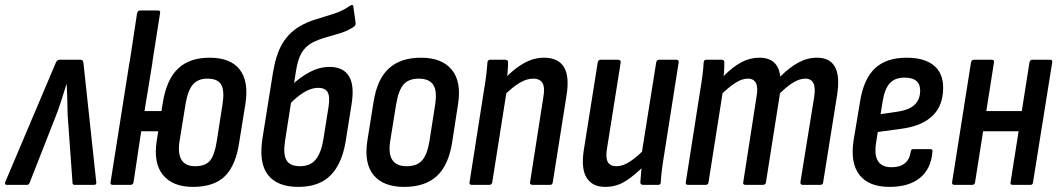

<svg xmlns="http://www.w3.org/2000/svg" viewBox="-44 -724 4146 752"><path d="M-18 0Q-27 0 -23 -12L174 -477Q179 -490 189 -490H272Q282 -490 283 -476L333 -11Q335 0 324 0H248Q240 0 240 -8L221 -273Q220 -302 219.5 -333Q219 -364 217 -394H216Q207 -363 197 -332.5Q187 -302 176 -273L72 -8Q69 0 62 0Z M452 -403 493 -673Q496 -683 505 -683H575Q585 -683 583 -673L541 -406ZM711 8Q633 8 594.5 -38.5Q556 -85 570 -174L594 -324Q609 -414 654 -456Q699 -498 777 -498Q859 -498 895 -451.5Q931 -405 917 -316L893 -167Q880 -77 837.5 -34.5Q795 8 711 8ZM397 0Q387 0 389 -10L463 -479Q465 -490 473 -490H545Q555 -490 553 -479L522 -289H626L613 -210H509L479 -10Q477 0 467 0ZM720 -73Q761 -73 779 -95.5Q797 -118 805 -171L827 -312Q836 -367 823 -391.5Q810 -416 768 -416Q732 -416 712 -393.5Q692 -371 683 -318L660 -176Q651 -124 666.5 -98.5Q682 -73 720 -73Z M1125 8Q1042 8 1005.5 -39Q969 -86 984 -182L1025 -439Q1037 -511 1061.5 -552.5Q1086 -594 1128 -620Q1159 -638 1194 -648.5Q1229 -659 1264.5 -670.5Q1300 -682 1329 -703Q1334 -705 1337 -704Q1340 -703 1340 -697L1349 -634Q1349 -625 1343 -620Q1320 -604 1291.5 -595Q1263 -586 1234 -578Q1205 -570 1179 -557Q1152 -542 1137 -516.5Q1122 -491 1115 -444L1073 -176Q1064 -122 1077.5 -97.5Q1091 -73 1131 -73Q1170 -73 1191.5 -98Q1213 -123 1222 -175L1243 -307Q1249 -347 1239 -363.5Q1229 -380 1202 -380Q1175 -380 1145 -361.5Q1115 -343 1086 -311L1095 -387Q1131 -422 1169.5 -442Q1208 -462 1247 -462Q1300 -462 1322.5 -426Q1345 -390 1333 -316L1310 -171Q1295 -81 1250 -36.5Q1205 8 1125 8Z M1539 8Q1457 8 1419 -38.5Q1381 -85 1395 -174L1419 -324Q1433 -414 1479 -456Q1525 -498 1605 -498Q1686 -498 1725 -451.5Q1764 -405 1750 -316L1727 -167Q1713 -77 1667 -34.5Q1621 8 1539 8ZM1549 -73Q1589 -73 1609 -95.5Q1629 -118 1638 -171L1660 -312Q1669 -367 1653 -391.5Q1637 -416 1596 -416Q1557 -416 1537 -393.5Q1517 -371 1508 -318L1485 -176Q1476 -124 1492 -98.5Q1508 -73 1549 -73Z M2042 0Q2031 0 2032 -10L2084 -343Q2091 -381 2081 -398.5Q2071 -416 2044 -416Q2019 -416 1991 -399.5Q1963 -383 1927 -347L1930 -413Q1968 -454 2007 -476Q2046 -498 2087 -498Q2142 -498 2164.5 -461.5Q2187 -425 2175 -351L2121 -10Q2120 0 2110 0ZM1804 0Q1793 0 1795 -10L1851 -367Q1857 -401 1860.5 -431Q1864 -461 1865 -479Q1866 -490 1876 -490H1936Q1946 -490 1946 -479Q1946 -462 1943.5 -435Q1941 -408 1938 -390L1941 -371L1884 -10Q1882 0 1873 0Z M2326 8Q2276 8 2253.5 -28Q2231 -64 2243 -139L2297 -479Q2299 -490 2308 -490H2377Q2388 -490 2387 -479L2334 -146Q2327 -108 2336 -90.5Q2345 -73 2371 -73Q2396 -73 2424.5 -92Q2453 -111 2486 -145L2483 -79Q2446 -41 2409 -16.5Q2372 8 2326 8ZM2475 0Q2464 0 2464 -10Q2465 -29 2467.5 -53.5Q2470 -78 2472 -96L2469 -121L2526 -479Q2528 -490 2537 -490H2605Q2616 -490 2614 -479L2558 -123Q2552 -87 2548.5 -59.5Q2545 -32 2544 -10Q2544 0 2534 0Z M2651 0Q2640 0 2642 -10L2698 -367Q2704 -402 2707.5 -430.5Q2711 -459 2712 -479Q2713 -490 2722 -490H2783Q2793 -490 2793 -479Q2793 -467 2792.5 -454Q2792 -441 2790 -426Q2826 -462 2859.5 -480Q2893 -498 2930 -498Q3004 -498 3012 -424Q3048 -460 3083 -479Q3118 -498 3156 -498Q3206 -498 3226 -462.5Q3246 -427 3235 -354L3180 -10Q3179 0 3169 0H3100Q3090 0 3091 -11L3145 -345Q3156 -416 3110 -416Q3089 -416 3065 -402Q3041 -388 3011 -359L2956 -10Q2954 0 2944 0H2876Q2865 0 2867 -10L2919 -345Q2932 -416 2885 -416Q2864 -416 2840.5 -402Q2817 -388 2786 -359L2731 -10Q2730 0 2720 0Z M3440 8Q3359 8 3322.5 -38.5Q3286 -85 3299 -173L3324 -323Q3338 -414 3382.5 -456Q3427 -498 3507 -498Q3576 -498 3613 -468Q3650 -438 3650 -380Q3650 -311 3609 -271Q3568 -231 3489 -220L3394 -207L3387 -163Q3380 -115 3395.5 -92Q3411 -69 3448 -69Q3481 -69 3500 -84.5Q3519 -100 3523 -130Q3524 -140 3533 -140H3599Q3610 -140 3608 -130Q3603 -63 3559.5 -27.5Q3516 8 3440 8ZM3405 -277 3474 -287Q3518 -294 3539 -314.5Q3560 -335 3560 -370Q3560 -395 3544.5 -407.5Q3529 -420 3499 -420Q3461 -420 3441 -398Q3421 -376 3413 -327Z M3922 0Q3912 0 3914 -10L3988 -479Q3990 -490 3998 -490H4069Q4079 -490 4077 -479L4002 -10Q4001 0 3992 0ZM3694 0Q3684 0 3685 -10L3759 -479Q3761 -490 3771 -490H3841Q3851 -490 3849 -479L3775 -10Q3773 0 3764 0ZM3794 -210 3807 -289H3974L3961 -210Z"/></svg>

Font: Sofia Sans Condensed SemiBold
Style: Italic
Weight: 600
Italic angle: -9°
Version: Version 4.100